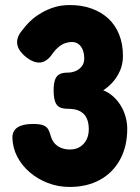

<svg xmlns="http://www.w3.org/2000/svg" viewBox="-20 -720 554 759"><path d="M255 19Q210 19 169.5 3.5Q129 -12 97.5 -39Q66 -66 48 -101Q30 -136 29 -176Q29 -230 111 -230Q138 -230 151.5 -224.5Q165 -219 171 -208Q177 -197 181 -181Q187 -162 198 -151Q209 -140 224 -134.5Q239 -129 256 -129Q279 -129 295.5 -139Q312 -149 321.5 -167Q331 -185 331 -210Q331 -234 323 -252Q315 -270 297 -280Q279 -290 248 -290Q227 -290 215 -296.5Q203 -303 197.5 -319.5Q192 -336 192 -363Q192 -389 197.5 -404.5Q203 -420 215 -426.5Q227 -433 249 -433Q264 -433 278.5 -439Q293 -445 303 -457.5Q313 -470 313 -488Q313 -508 307 -523Q301 -538 290 -546Q279 -554 264 -554Q251 -554 238 -549.5Q225 -545 212.5 -535Q200 -525 189 -510Q167 -476 140 -473Q113 -470 81 -496Q51 -521 48 -547Q45 -573 66 -598Q71 -605 81.5 -617.5Q92 -630 108 -644Q124 -658 146 -670.5Q168 -683 195 -691.5Q222 -700 256 -700Q304 -700 342.5 -686Q381 -672 408.5 -646.5Q436 -621 451 -583.5Q466 -546 466 -499Q466 -466 454 -439.5Q442 -413 424.5 -394Q407 -375 388 -363Q409 -355 426.5 -339.5Q444 -324 456.5 -304Q469 -284 476 -260Q483 -236 483 -211Q483 -141 454.5 -89Q426 -37 375 -9Q324 19 255 19Z"/></svg>

Font: Fredoka Condensed SemiBold
Style: Regular
Weight: 600
Width: 3
Designer: Ben Nathan
Foundry: Milena B. Brandão, Ben Nathan
Version: Version 2.001